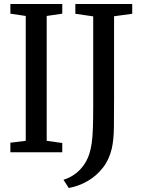

<svg xmlns="http://www.w3.org/2000/svg" viewBox="-20 -763 706 962"><path d="M109 -57.5V-683L32 -694.5V-743H292V-694.5L214 -683V-57.5L292 -46.5V0H32V-48ZM298 137.5Q326 129.5 351.2 112.2Q376.5 95 396.2 69Q416 43 427.5 8.5Q435.5 -17.5 439.8 -47.5Q444 -77.5 445.5 -122Q447 -166.5 447 -234.5V-681L357.5 -694V-743H642.5V-694L551.5 -681.5V-275Q551.5 -189.5 550.8 -126.5Q550 -63.5 540.5 -20.5Q528 35.5 495.8 77Q463.5 118.5 418.8 144.2Q374 170 324.5 179Z"/></svg>

Font: Merriweather 24pt SemiCondensed
Style: Regular
Weight: 400
Width: 4
Designer: Eben Sorkin
Foundry: Eben Sorkin
Version: Version 2.100